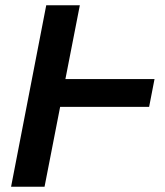

<svg xmlns="http://www.w3.org/2000/svg" viewBox="-20 -708 625 728"><path d="M208 -302.7 148.9 0H22L155.3 -688H282.7L228 -408.2H565.9L545.4 -302.7Z"/></svg>

Font: Arimo SemiBold
Style: Italic
Weight: 600
Italic angle: -12°
Version: Version 1.33